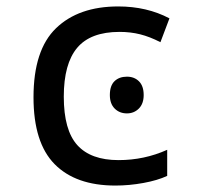

<svg xmlns="http://www.w3.org/2000/svg" viewBox="-20 -566 640 596"><path d="M84 -264Q84 -411 154 -478.5Q224 -546 347 -546Q436 -546 506 -509L478 -435Q445 -452 415 -459.5Q385 -467 351 -467Q261 -467 219.5 -417.5Q178 -368 178 -266Q178 -162 220 -115.5Q262 -69 348 -69Q428 -69 499 -101V-20Q469 -6 425 2Q381 10 338 10Q215 10 149.5 -56.5Q84 -123 84 -264ZM321 -271Q321 -300 335.5 -314Q350 -328 374 -328Q397 -328 411.5 -313.5Q426 -299 426 -271Q426 -244 411 -229Q396 -214 374 -214Q351 -214 336 -229Q321 -244 321 -271Z"/></svg>

Font: Noto Sans Mono UI
Style: Regular
Weight: 400
Monospace: yes
Designer: Monotype Design team
Foundry: Monotype Imaging Inc.
Version: Version 1.000